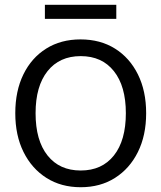

<svg xmlns="http://www.w3.org/2000/svg" viewBox="-20 -769 676 804"><path d="M317 -604Q400 -604 461.5 -565.5Q523 -527 557.5 -457.5Q592 -388 592 -295Q592 -202 557.5 -132.5Q523 -63 461.5 -24Q400 15 318 15Q236 15 174.5 -24Q113 -63 78.5 -132.5Q44 -202 44 -295Q44 -388 78 -457.5Q112 -527 173.5 -565.5Q235 -604 317 -604ZM318 -534Q229 -534 179 -471Q129 -408 129 -295Q129 -181 179 -118Q229 -55 318 -55Q407 -55 457 -118Q507 -181 507 -295Q507 -408 457 -471Q407 -534 318 -534ZM168 -749H467V-690H168Z"/></svg>

Font: Podkova
Style: Regular
Weight: 400
Designer: Ilya Yudin
Foundry: Cyreal (www.cyreal.org)
Version: Version 2.103